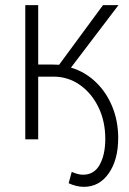

<svg xmlns="http://www.w3.org/2000/svg" viewBox="-20 -540 501 744"><path d="M255 -278Q309 -262 350.5 -222.5Q392 -183 415 -127Q438 -71 438 -5Q438 79 401.5 131.5Q365 184 305 184Q291 184 276 180.5Q261 177 246 170L258 126Q282 137 302 137Q345 137 366.5 98Q388 59 388 -2Q388 -70 361.5 -124.5Q335 -179 289.5 -211Q244 -243 187 -243H128V0H78V-520H128V-290H181Q188 -290 195 -289.5Q202 -289 209 -289L379 -520H439Z"/></svg>

Font: Raleway Light
Style: Regular
Weight: 300
Designer: Matt McInerney, Pablo Impallari, Rodrigo Fuenzalida
Foundry: Matt McInerney, Pablo Impallari, Rodrigo Fuenzalida
Version: Version 4.026